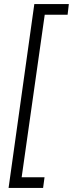

<svg xmlns="http://www.w3.org/2000/svg" viewBox="-20 -820 357 940"><path d="M317 -800 311 -748H199L86 48H198L191 100H22L148 -800Z"/></svg>

Font: Pathway Extreme Condensed Thin
Style: Italic
Weight: 250
Width: 3
Italic angle: -8°
Version: Version 1.001;gftools[0.9.26]